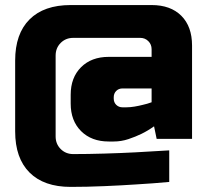

<svg xmlns="http://www.w3.org/2000/svg" viewBox="-20 -730 810 760"><path d="M40 -210V-490.2Q40 -596.2 96.9 -653.1Q153.8 -710 259.8 -710H580.1Q655.3 -710 697.8 -667.5Q740.2 -625 740.2 -549.8V-180.2H600.1L589.8 -230Q565.9 -212.9 540 -200.2Q517.1 -189 488.5 -179.4Q460 -169.9 430.2 -169.9H410.2Q342.3 -169.9 301 -210.9Q259.8 -252 259.8 -319.8V-355Q259.8 -422.9 300.8 -463.9Q341.8 -504.9 410.2 -504.9H580.1V-535.2Q580.1 -554.2 567.1 -567.1Q554.2 -580.1 535.2 -580.1H270Q240.2 -580.1 220.2 -560.1Q200.2 -540 200.2 -509.8V-189.9Q200.2 -160.2 220.2 -140.1Q240.2 -120.1 270 -120.1Q327.1 -120.1 393.1 -122.1Q459 -124 516.1 -127Q583 -130.9 649.9 -134.8V-9.8Q585.9 -3.9 519 0Q461.9 3.9 393.1 6.8Q324.2 9.8 259.8 9.8Q153.8 9.8 96.9 -47.1Q40 -104 40 -210ZM430.2 -339.8Q430.2 -324.7 440.2 -314.9Q450.2 -305.2 464.8 -305.2H480Q495.1 -305.2 512.5 -308.1Q529.8 -311 544.9 -314.9Q563 -318.8 580.1 -325.2V-379.9H464.8Q449.7 -379.9 439.9 -369.9Q430.2 -359.9 430.2 -345.2Z"/></svg>

Font: Russo One
Style: Regular
Weight: 400
Designer: Jovanny lemonad
Foundry: Jovanny Lemonad
Version: Version 1.000